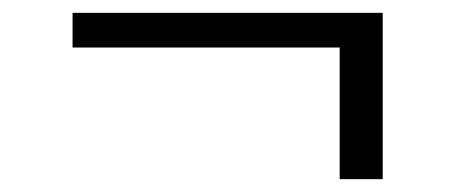

<svg xmlns="http://www.w3.org/2000/svg" viewBox="-20 -329 709 299"><path d="M576 -309V-50H509V-255H93V-309Z"/></svg>

Font: Merriweather Light
Style: Regular
Weight: 300
Designer: Eben Sorkin
Foundry: Eben Sorkin
Version: Version 2.100